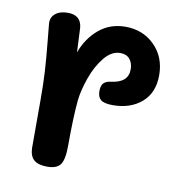

<svg xmlns="http://www.w3.org/2000/svg" viewBox="-66 -594 647 667"><g transform="rotate(10 257.5 -260.5)"><path d="M471 -371Q471 -309 431.5 -275Q392 -241 330 -241Q300 -241 288 -250.5Q276 -260 276 -281Q276 -301 284.5 -309.5Q293 -318 309 -320Q370 -327 370 -374Q370 -396 358.5 -410Q347 -424 325 -424Q294 -424 268.5 -392.5Q243 -361 227.5 -317Q212 -273 208 -238Q202 -177 202 -76Q202 -26 189 -8.5Q176 9 143 9Q111 9 96 -4Q81 -17 80 -45V-217Q80 -272 77.5 -315Q75 -358 69 -419L63 -481Q61 -503 77 -516.5Q93 -530 121 -530Q168 -530 172 -486Q174 -451 176 -400Q195 -452 234 -484.5Q273 -517 327 -517Q389 -517 430 -476Q471 -435 471 -371Z"/></g></svg>

Font: Mali SemiBold
Style: Regular
Weight: 600
Designer: Kitiyaporn Chalermlarp | Katatrad Aksorn Co.,Ltd.
Foundry: Cadson Demak Co.,Ltd.
Version: Version 1.000; ttfautohint (v1.6)